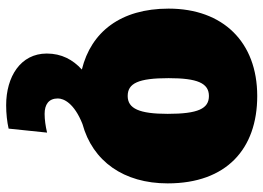

<svg xmlns="http://www.w3.org/2000/svg" viewBox="-136 -461 856 624"><g transform="rotate(90 292.0 -149.0)"><path d="M383 11C504 -22 576 -123 576 -266C576 -457 464 -557 292 -557C117 -557 8 -446 8 -269C8 -113 84 -17 206 13C174 42 154 79 154 127C154 212 229 259 322 259C349 259 376 256 398 251L411 126C390 131 369 134 350 134C320 134 300 121 300 91C300 72 315 38 383 11ZM292 -400C333 -400 350 -365 350 -266C350 -174 333 -136 292 -136C251 -136 234 -170 234 -269C234 -362 250 -400 292 -400Z"/></g></svg>

Font: Fira Sans Ultra
Style: Regular
Weight: 950
Designer: Carrois Corporate & Edenspiekermann AG
Foundry: Carrois Corporate GbR & Edenspiekermann AG
Version: Version 4.203;PS 004.203;hotconv 1.0.88;makeotf.lib2.5.64775